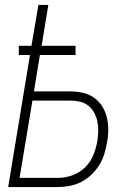

<svg xmlns="http://www.w3.org/2000/svg" viewBox="-20 -755 540 775"><path d="M13 0 101 -533H56V-570H107L135 -735H175L148 -570H285V-533H141L117 -386H264Q289 -386 314 -380.5Q339 -375 359 -361Q379 -347 392 -326.5Q405 -306 411 -282Q417 -258 417 -232Q417 -206 412 -180Q408 -157 401 -133.5Q394 -110 380.5 -88.5Q367 -67 348.5 -49.5Q330 -32 307.5 -20.5Q285 -9 261 -4.5Q237 0 213 0ZM59 -37H213Q242 -37 271 -47Q300 -57 322.5 -78.5Q345 -100 356.5 -128.5Q368 -157 373 -186Q376 -206 376.5 -226Q377 -246 373 -265Q369 -284 360 -300.5Q351 -317 336.5 -328.5Q322 -340 303 -344.5Q284 -349 264 -349H111Z"/></svg>

Font: Iosevka Curly XLtObl
Style: Regular
Weight: 200
Italic angle: -9°
Monospace: yes
Designer: Belleve Invis
Foundry: Belleve Invis
Version: Version 11.1.0; ttfautohint (v1.8.3)